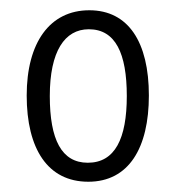

<svg xmlns="http://www.w3.org/2000/svg" viewBox="-20 -794 343 374"><path d="M270 -608C270 -712 230 -774 154 -774C77 -774 32 -711 32 -608C32 -504 73 -440 152 -440C231 -440 270 -506 270 -608ZM77 -607C77 -694 106 -737 153 -737C205 -737 227 -690 227 -607C227 -524 204 -477 151 -477C100 -477 77 -522 77 -607Z"/></svg>

Font: Noto Sans Tamil UI ExtraCondensed Light
Style: Regular
Weight: 300
Width: 2
Designer: Jelle Bosma - Monotype Design Team
Foundry: Monotype Imaging Inc.
Version: Version 2.004